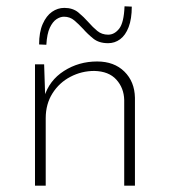

<svg xmlns="http://www.w3.org/2000/svg" viewBox="-20 -589 540 609"><path d="M120 -385 124 -262 120 -281Q136 -334 183 -364Q230 -394 288 -394Q342 -394 374.5 -362Q407 -330 408 -279V0H374V-272Q373 -310 349 -336.5Q325 -363 279 -364Q239 -364 203.5 -345.5Q168 -327 146.5 -293Q125 -259 125 -214V0H91V-385ZM323 -452Q294 -452 276 -466.5Q258 -481 243 -498Q230 -512 216 -524Q202 -536 183 -536Q171 -536 159 -528Q147 -520 138 -501Q129 -482 127 -447L104 -448Q104 -487 115.5 -513Q127 -539 145 -551.5Q163 -564 184 -564Q211 -564 228.5 -549.5Q246 -535 261 -518Q274 -503 288.5 -491Q303 -479 323 -479Q343 -479 358 -498Q373 -517 375 -569L398 -568Q398 -529 388 -503Q378 -477 361 -464.5Q344 -452 323 -452Z"/></svg>

Font: Josefin Sans ExtraLight
Style: Regular
Weight: 250
Designer: Santiago Orozco
Foundry: Typemade
Version: Version 2.000